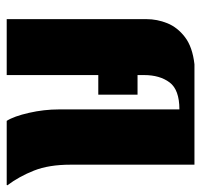

<svg xmlns="http://www.w3.org/2000/svg" viewBox="-34 -580 614 587"><g transform="rotate(90 273.5 -287.0)"><path d="M39 0V-427Q39 -460 51.5 -491Q64 -522 94 -545Q124 -568 177 -574H484V-195Q484 -129 502 -83.5Q520 -38 547 -2L546 0H350Q336 -22 325.5 -68Q315 -114 315 -160V-528Q255 -528 232.5 -498Q210 -468 210 -420V-400H270V-280H210V0Z"/></g></svg>

Font: Tac One
Style: Regular
Weight: 400
Designer: Oluseyi Olusanya, David Udoh, Eyiyemi Adegbite, Mirko Velimirović
Version: Version 1.003; ttfautohint (v1.8.4.7-5d5b)